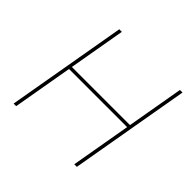

<svg xmlns="http://www.w3.org/2000/svg" viewBox="-171 -878 1056 1056"><g transform="rotate(45 357.0 -350.0)"><path d="M680 -700 558 0H538L660 -700ZM66 0 188 -700H208L86 0ZM139 -350 142 -369H610L607 -350Z"/></g></svg>

Font: Fixel Italic Variable Display Thin
Style: Italic
Weight: 100
Italic angle: -10°
Designer: AlfaBravo + MacPaw
Foundry: Kyrylo Tkachov, Marchela Mozhyna, Serhii Makarenko, Maria Weinstein, Zakhar Kryvoshyya
Version: Version 1.210;Glyphs 3.2 (3217)